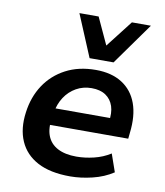

<svg xmlns="http://www.w3.org/2000/svg" viewBox="-86 -835 785 915"><g transform="rotate(10 307.0 -377.0)"><path d="M315 10Q218 10 157 -22.5Q96 -55 70 -114.5Q44 -174 55 -254Q65 -330 103 -387.5Q141 -445 203.5 -478Q266 -511 349 -511Q425 -511 476 -478.5Q527 -446 548.5 -386.5Q570 -327 560 -244L557 -215H156L168 -297H470L452 -276Q460 -322 449.5 -354Q439 -386 412.5 -404Q386 -422 344 -422Q303 -422 269.5 -403Q236 -384 214.5 -351Q193 -318 186 -275L182 -252Q173 -199 187 -162.5Q201 -126 237 -107Q273 -88 328 -88Q369 -88 412.5 -98.5Q456 -109 492 -132L522 -46Q478 -17 422 -3.5Q366 10 315 10ZM309 -561 224 -764H317L377 -634L478 -764H570L425 -561Z"/></g></svg>

Font: Nunito Sans 7pt
Style: Bold Italic
Weight: 700
Italic angle: -9°
Version: Version 3.101;gftools[0.9.27]